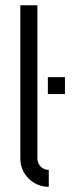

<svg xmlns="http://www.w3.org/2000/svg" viewBox="-20 -722 313 742"><path d="M168.5 0Q145.5 0 125.5 -8.5Q105.5 -17.1 90.6 -32Q75.7 -46.9 67.1 -66.7Q58.6 -86.4 58.6 -109.4V-701.7H124.5V-109.4Q124.5 -100.6 127.9 -92.5Q131.3 -84.5 137.2 -78.4Q143.1 -72.3 151.1 -68.8Q159.2 -65.4 168.5 -65.4ZM165 -423.8H231V-358.4H165Z"/></svg>

Font: Aeronef
Style: Regular
Weight: 400
Designer: Peter Wiegel - CAT-Fonts Germany
Foundry: CAT-Fonts, Peter Wiegel
Version: Version 0.002